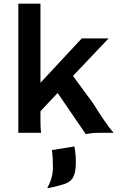

<svg xmlns="http://www.w3.org/2000/svg" viewBox="-20 -718 635 1038"><path d="M198.7 -64.5Q198.7 -22.5 202.1 0H79.1V-698.2H198.7V-270.5L421.9 -510.3H566.9L374.5 -307.6L484.4 -157.7Q520 -101.1 538.1 -74.7L570.3 -29.3Q585 -10.3 594.7 0H517.6Q474.6 0 443.8 7.3L291.5 -215.3L198.7 -116.7ZM236.3 296.4Q266.1 243.7 266.1 188Q266.1 132.3 260.7 93.3L382.3 73.7L386.2 98.6Q390.1 126 390.1 155Q390.1 184.1 387.2 201.9Q384.3 219.7 379.4 232.4Q367.7 260.7 339.4 272.5Q308.1 285.2 239.3 299.3Z"/></svg>

Font: Hammersmith One
Style: Regular
Weight: 400
Designer: Nicole Fally
Foundry: Nicole Fally
Version: Version 1.003